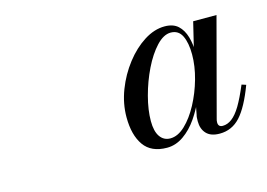

<svg xmlns="http://www.w3.org/2000/svg" viewBox="-52 -854 652 469"><g transform="rotate(-15 273.5 -620.0)"><path d="M321 -476Q281 -476 262.5 -502.2Q244 -528.5 244 -573.5Q244 -608 257 -641.8Q270 -675.5 291.5 -703.2Q313 -731 339 -747.5Q365 -764 391 -764Q412.5 -764 424.8 -752.8Q437 -741.5 442.5 -722.5Q448 -703.5 448 -680Q448 -657.5 442 -630Q436 -602.5 424.8 -575.5Q413.5 -548.5 398 -526Q382.5 -503.5 362.8 -489.8Q343 -476 321 -476ZM334.5 -496Q353.5 -496 372 -513.5Q390.5 -531 405.5 -559Q420.5 -587 429.5 -619Q438.5 -651 438.5 -680.5Q438.5 -710 429.8 -727.8Q421 -745.5 401.5 -745.5Q383.5 -745.5 365.2 -726Q347 -706.5 332 -675.8Q317 -645 308 -611Q299 -577 299 -549Q299 -523 308.5 -509.5Q318 -496 334.5 -496ZM454 -476Q431.5 -476 420.5 -487.8Q409.5 -499.5 409.5 -519Q409.5 -523.5 409.8 -527.8Q410 -532 411 -535L420 -582.5L435.5 -630L444 -683.5L462 -758H521L456 -513.5Q454.5 -509 454.5 -504Q454.5 -492.5 466 -492.5Q478 -492.5 489.2 -501Q500.5 -509.5 511.8 -528.2Q523 -547 536 -578L547 -574.5Q527.5 -522.5 506.2 -499.2Q485 -476 454 -476Z"/></g></svg>

Font: Bodoni Moda 11pt Medium
Style: Italic
Weight: 500
Italic angle: -13°
Designer: Owen Earl
Foundry: indestructible type
Version: Version 2.004